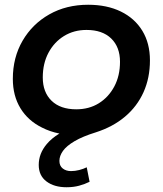

<svg xmlns="http://www.w3.org/2000/svg" viewBox="-20 -560 685 808"><path d="M260 228Q208 228 175.5 203.5Q143 179 143 134Q143 86 177 46Q197 22 230 2Q190 -6 157 -23Q98 -52 66 -104.5Q34 -157 34 -228Q34 -318 75 -388.5Q116 -459 187.5 -499.5Q259 -540 351 -540Q430 -540 488.5 -511.5Q547 -483 579 -430.5Q611 -378 611 -306Q611 -232 584 -172Q557 -112 506 -69Q455 -26 383 -3Q328 14 294 34Q260 54 245 75Q230 96 230 117Q230 138 244 149Q258 160 279 160Q296 160 313.5 155.5Q331 151 345 144L357 205Q337 215 313 221.5Q289 228 260 228ZM301 -100Q355 -100 396 -125.5Q437 -151 461 -196Q485 -241 485 -300Q485 -362 448 -398Q411 -434 344 -434Q291 -434 249.5 -408.5Q208 -383 184 -338Q160 -293 160 -234Q160 -172 197 -136Q234 -100 301 -100Z"/></svg>

Font: Montserrat Thin SemiBold
Style: Italic
Weight: 600
Italic angle: -11.3°
Version: Version 9.000